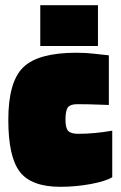

<svg xmlns="http://www.w3.org/2000/svg" viewBox="-20 -707 465 739"><path d="M412 -204V-25Q389 -10 331 1Q273 12 212 12Q101 12 56.5 -45.5Q12 -103 12 -246Q12 -392 69.5 -448Q127 -504 274 -504Q293 -504 311 -503Q329 -502 399 -494V-303Q354 -305 323.5 -305.5Q293 -306 277 -306Q251 -306 241.5 -294Q232 -282 232 -246Q232 -214 242.5 -203Q253 -192 281 -192Q312 -192 345 -195Q378 -198 412 -204ZM357 -530H135V-687H357Z"/></svg>

Font: Blinker Black
Style: Regular
Weight: 900
Designer: Juergen Huber
Foundry: supertype
Version: Version 1.017;hotconv 1.0.117;makeotfexe 2.5.65602